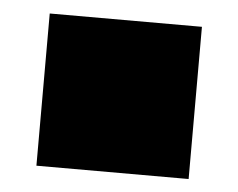

<svg xmlns="http://www.w3.org/2000/svg" viewBox="-34 -519 468 377"><g transform="rotate(5 200.0 -330.0)"><path d="M50 -180H350V-480H50Z"/></g></svg>

Font: text-security-square
Style: Regular
Weight: 400
Monospace: yes
Foundry: Oskari Noppa
Version: Version 3.000;hotconv 1.0.118;makeotfexe 2.5.65603